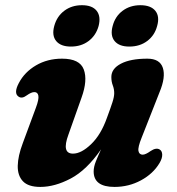

<svg xmlns="http://www.w3.org/2000/svg" viewBox="-20 -705 680 738"><path d="M593.5 -130.5Q603 -125 603.5 -110.8Q604 -96.5 593 -78Q568.5 -37 521.8 -11.8Q475 13.5 420 13.5Q340 13.5 340 -46Q340 -63.5 348.5 -84.8Q357 -106 368.5 -131Q313 -51 251.8 -18.8Q190.5 13.5 135 13.5Q89 13.5 68.2 -8.2Q47.5 -30 48.2 -67.8Q49 -105.5 67.5 -154.5L118 -291Q130 -323 127.5 -337Q125 -351 112 -351Q100.5 -351 83 -338.5Q64.5 -324.5 51.5 -333.5Q31.5 -346.5 52.5 -386Q74.5 -428 118.5 -453.8Q162.5 -479.5 218.5 -479.5Q286.5 -479.5 302 -438Q317.5 -396.5 293.5 -330L243 -187.5Q216 -114.5 260.5 -114.5Q292.5 -114.5 330.2 -150.8Q368 -187 391 -252Q405.5 -291 412.2 -312Q419 -333 419 -347Q419 -362.5 413.5 -376.8Q408 -391 408 -409Q408 -441 444.8 -460.2Q481.5 -479.5 546.5 -479.5Q594.5 -479.5 606 -444Q617.5 -408.5 593 -350L524.5 -176Q509.5 -139 512.2 -124.8Q515 -110.5 528.5 -110.5Q539.5 -110.5 559 -124.5Q580 -138.5 593.5 -130.5ZM252.5 -526Q213.5 -526 196 -547.2Q178.5 -568.5 188.5 -605Q198.5 -642 227 -663.5Q255.5 -685 295 -685Q334.5 -685 351.5 -663.5Q368.5 -642 359 -605Q349 -569 320.8 -547.5Q292.5 -526 252.5 -526ZM477 -526Q438 -526 420.5 -547.2Q403 -568.5 413 -605Q422.5 -642 451.2 -663.5Q480 -685 519.5 -685Q559.5 -685 577 -663.5Q594.5 -642 584 -605Q574.5 -569 546 -547.5Q517.5 -526 477 -526Z"/></svg>

Font: Fraunces 9pt S050
Style: Bold Italic
Weight: 700
Italic angle: -16°
Version: Version 1.000; ttfautohint (v1.8.3)